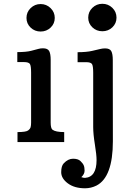

<svg xmlns="http://www.w3.org/2000/svg" viewBox="-20 -765 703 1034"><path d="M73.2 0ZM198.7 -595.2Q167 -595.2 144.8 -616.5Q122.6 -637.7 122.6 -668.5Q122.6 -699.7 145 -721.4Q167.5 -743.2 198.7 -743.2Q230 -743.2 252.4 -721.4Q274.9 -699.7 274.9 -668.5Q274.9 -637.7 252.7 -616.5Q230.5 -595.2 198.7 -595.2ZM74.2 -53.7Q119.6 -53.7 131.1 -62.3Q142.6 -70.8 145 -80.6Q147.5 -90.3 147.5 -105V-374Q147.5 -409.2 141.4 -419.9Q135.3 -430.7 108.4 -430.7H73.2V-484.4Q121.1 -484.4 148.4 -491.5Q175.8 -498.5 187 -501.7Q198.2 -504.9 211.4 -504.9Q236.8 -504.9 244.9 -490Q252.9 -475.1 252.9 -442.4V-105Q252.9 -74.2 262.7 -66.4Q279.3 -53.7 325.7 -53.7V0H74.2ZM531.2 -596.7Q499.5 -596.7 477.3 -617.9Q455.1 -639.2 455.1 -669.9Q455.1 -701.2 477.5 -722.9Q500 -744.6 531.2 -744.6Q562.5 -744.6 585 -722.9Q607.4 -701.2 607.4 -669.9Q607.4 -639.2 585.2 -617.9Q563 -596.7 531.2 -596.7ZM418 189Q430.7 193.4 438 192.9Q500 188.5 500 97.2Q500 68.8 491 13.2Q481.9 -42.5 481.9 -81.1V-373.5Q481.9 -408.7 475.8 -419.4Q469.7 -430.2 442.9 -430.2H397.9V-483.9Q445.8 -483.9 476.3 -491Q506.8 -498 519.8 -501.2Q532.7 -504.4 545.9 -504.4Q571.3 -504.4 579.3 -489.5Q587.4 -474.6 587.4 -441.9L587.9 -4.9Q587.9 189 499.5 234.4Q470.2 249 438 249Q380.9 249 345.2 222.4Q309.6 195.8 309.6 162.4Q309.6 128.9 323.2 114.7Q346.7 89.8 373.5 89.8Q400.4 89.8 413.3 102.3Q426.3 114.7 430.9 125.5Q435.5 136.2 435.5 154.3Q435.5 172.4 418 189Z"/></svg>

Font: Arbutus Slab
Style: Regular
Weight: 400
Version: Version 1.002; ttfautohint (v0.92) -l 10 -r 16 -G 200 -x 7 -